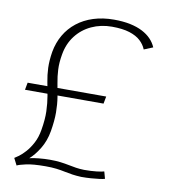

<svg xmlns="http://www.w3.org/2000/svg" viewBox="-79 -750 734 828"><g transform="rotate(10 288.0 -336.0)"><path d="M49 10.5 33.5 -20Q39 -23 52 -32.5Q65 -42 80.5 -59.2Q96 -76.5 109.2 -101.5Q122.5 -126.5 128 -160Q136 -206.5 134.8 -242.2Q133.5 -278 128.2 -308.2Q123 -338.5 117.2 -367.5Q111.5 -396.5 110.2 -428.2Q109 -460 115.5 -499.5Q123 -540.5 142.5 -574Q162 -607.5 192.8 -631.8Q223.5 -656 264.2 -669Q305 -682 354 -682Q394 -682 425 -675.5Q456 -669 478.8 -657.2Q501.5 -645.5 517 -629.5Q532.5 -613.5 541 -593.5L502 -577.5Q494 -598 476.2 -614.5Q458.5 -631 427.8 -640.8Q397 -650.5 350.5 -650.5Q302 -650.5 261.2 -631.5Q220.5 -612.5 193.8 -577.5Q167 -542.5 159 -495Q152.5 -458.5 154 -428.2Q155.5 -398 161 -369.8Q166.5 -341.5 171.5 -311Q176.5 -280.5 176.8 -244.2Q177 -208 169 -161Q161.5 -117.5 140.8 -83.5Q120 -49.5 97.5 -30Q113 -34 138.2 -36.5Q163.5 -39 186 -39Q212.5 -39 232.8 -36.5Q253 -34 270 -30.5Q287 -27 303.2 -24.5Q319.5 -22 339 -21.5Q370 -21.5 393.2 -24.2Q416.5 -27 426 -30L434.5 1Q426 3.5 410.5 5.5Q395 7.5 374.8 9Q354.5 10.5 332 10.5Q310.5 9.5 293.2 7Q276 4.5 258.5 0.8Q241 -3 220.8 -5.5Q200.5 -8 173.5 -8Q118 -8 88 -1.2Q58 5.5 49 10.5ZM28 -317.5 34 -349.5H378L372 -317.5Z"/></g></svg>

Font: Anybody SemiExpanded ExtraLight
Style: Italic
Weight: 250
Width: 6
Italic angle: -10°
Version: Version 1.113;gftools[0.9.25]